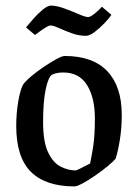

<svg xmlns="http://www.w3.org/2000/svg" viewBox="-20 -657 493 686"><path d="M246 9Q143 9 90.5 -43Q38 -95 38 -207Q38 -252 45 -293.5Q52 -335 62 -354Q70 -366 90.5 -383.5Q111 -401 135.5 -417.5Q160 -434 181 -445.5Q202 -457 211 -457Q312 -457 363.5 -402.5Q415 -348 415 -247Q415 -198 408 -156Q401 -114 393 -90Q385 -80 365 -63.5Q345 -47 320.5 -30Q296 -13 275.5 -2Q255 9 246 9ZM251 -48Q255 -49 267 -55Q279 -61 290.5 -67Q302 -73 302 -73Q307 -96 313 -134Q319 -172 319 -234Q319 -308 291 -353Q263 -398 206 -398Q196 -398 186 -396.5Q176 -395 166 -390Q153 -383 143.5 -339Q134 -295 134 -221Q134 -150 152 -112.5Q170 -75 197 -61.5Q224 -48 251 -48ZM287 -529Q261 -529 235.5 -538.5Q210 -548 190 -557Q170 -566 160 -566Q155 -566 143.5 -559Q132 -552 120.5 -543.5Q109 -535 105 -532L73 -559Q82 -570 98 -588.5Q114 -607 132 -622Q150 -637 162 -637Q182 -637 209.5 -627Q237 -617 261 -606.5Q285 -596 295 -596Q303 -596 319.5 -609.5Q336 -623 344 -633L378 -604Q371 -593 354 -575Q337 -557 318.5 -543Q300 -529 287 -529Z"/></svg>

Font: Grenze Gotisch
Style: Regular
Weight: 400
Designer: Renata Polastri
Foundry: Omnibus-Type
Version: Version 1.001